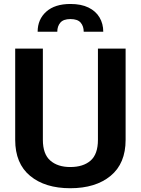

<svg xmlns="http://www.w3.org/2000/svg" viewBox="-20 -962 727 992"><path d="M343 10.5Q213 10.5 135.8 -53.2Q58.5 -117 58.5 -239.5V-711H201.5V-239.5Q201.5 -166 239.8 -132.5Q278 -99 343 -99Q410 -99 448 -132.2Q486 -165.5 486 -239.5V-711H629V-239.5Q629 -117.5 551.5 -53.5Q474 10.5 343 10.5ZM344 -941.5Q399.5 -941.5 437.2 -923Q475 -904.5 494.2 -872Q513.5 -839.5 513.5 -798H412.5Q412.5 -826.5 396.8 -845Q381 -863.5 344 -863.5Q307.5 -863.5 291.8 -845Q276 -826.5 276 -798H174.5Q174.5 -862 219 -901.8Q263.5 -941.5 344 -941.5Z"/></svg>

Font: Roberto Sans
Style: Bold
Weight: 700
Designer: Google (font) & Cristiano Sobral (main changes)
Version: Version 1.000;October 12, 2021;FontCreator 14.0.0.2814 64-bi